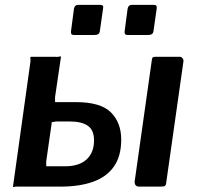

<svg xmlns="http://www.w3.org/2000/svg" viewBox="-20 -762 804 784"><path d="M401 -728 388 -637Q387 -627 381.5 -623Q376 -619 364 -619H285Q274 -619 271.5 -623Q269 -627 270 -635L282 -726Q285 -742 298 -742H390Q404 -742 401 -728ZM620 -728 607 -637Q606 -627 600.5 -623Q595 -619 583 -619H503Q493 -619 490.5 -623Q488 -627 489 -635L501 -726Q504 -742 517 -742H609Q622 -742 620 -728ZM33 0 104 -508Q105 -518 104 -524Q103 -530 107 -530H207Q217 -529 222.5 -531Q228 -533 229 -530L205 -367Q204 -358 205 -351.5Q206 -345 203 -345H290Q391 -345 433 -303Q475 -261 475 -192Q475 -125 445.5 -82.5Q416 -40 360.5 -20Q305 0 227 0H55Q45 -1 39.5 1Q34 3 33 0ZM167 -83H246Q303 -83 333.5 -111Q364 -139 364 -189Q364 -231 338.5 -248.5Q313 -266 265 -266H213Q204 -266 198.5 -264Q193 -262 192 -266L169 -105Q168 -96 169 -89.5Q170 -83 167 -83ZM729 -511 659 -18Q658 -6 653.5 -3Q649 0 636 0H549Q538 0 533.5 -6Q529 -12 530 -22L600 -517Q601 -525 603.5 -527.5Q606 -530 613 -530H715Q721 -530 725.5 -524Q730 -518 729 -511Z"/></svg>

Font: Libre Franklin SemiBold
Style: Italic
Weight: 600
Italic angle: -8°
Designer: Pablo Impallari, Rodrigo Fuenzalida, Nhung Nguyen
Foundry: Impallari Type
Version: Version 3.000